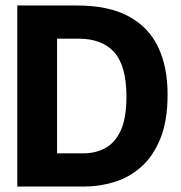

<svg xmlns="http://www.w3.org/2000/svg" viewBox="-20 -680 659 700"><path d="M43 0V-660H260Q375 -660 448 -621Q521 -582 556 -509.5Q591 -437 591 -336Q591 -238 564 -173Q537 -108 493 -70Q449 -32 395.5 -16Q342 0 289 0ZM266 -539H188V-121H285Q329 -121 364.5 -140.5Q400 -160 420.5 -205Q441 -250 441 -328Q441 -439 397 -489Q353 -539 266 -539Z"/></svg>

Font: Bricolage Grotesque 96pt Bricolage Grotesque 48pt Regular
Style: Bold
Weight: 700
Designer: Mathieu Triay
Foundry: Atelier Triay
Version: Version 1.001; ttfautohint (v1.8.4.7-5d5b);gftools[0.9.33.de